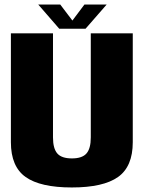

<svg xmlns="http://www.w3.org/2000/svg" viewBox="-20 -822 640 846"><path d="M296.5 4Q158 4 93 -42Q28 -88 28 -195.5V-675H213.5V-216.5Q213.5 -167.5 232.5 -145.8Q251.5 -124 296.8 -124Q342 -124 361 -145.8Q380 -167.5 380 -216.5V-675H565V-195.5Q565 -88 500 -42Q435 4 296.5 4ZM241 -695.5 148.5 -802H245.5L299 -731.5L352 -802H450L357 -695.5Z"/></svg>

Font: Anybody ExtraBold
Style: Regular
Weight: 800
Designer: Tyler Finck
Foundry: Etcetera Type Company
Version: Version 1.010; ttfautohint (v1.8.3) -l 8 -r 50 -G 200 -x 14 